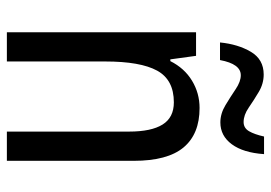

<svg xmlns="http://www.w3.org/2000/svg" viewBox="-132 -638 770 545"><g transform="rotate(90 252.5 -365.0)"><path d="M286 -547Q360 -547 398 -501.5Q436 -456 436 -360V0H353V-347Q353 -410 333 -442Q313 -474 270 -474Q206 -474 180 -426.5Q154 -379 154 -279V0H71V-537H138L148 -464H153Q173 -504 208.5 -525.5Q244 -547 286 -547ZM100 -605Q105 -656 126.5 -692.5Q148 -729 191 -729Q217 -729 240.5 -715Q264 -701 285 -686.5Q306 -672 326 -672Q343 -672 352 -687.5Q361 -703 367 -730H417Q413 -671 389 -638.5Q365 -606 327 -606Q302 -606 278 -620.5Q254 -635 232.5 -649.5Q211 -664 193 -664Q161 -664 150 -605Z"/></g></svg>

Font: Noto Sans Ethiopic Cond
Style: Regular
Weight: 400
Width: 3
Designer: Monotype Design Team
Foundry: Monotype Imaging Inc.
Version: Version 2.102; ttfautohint (v1.8.4.7-5d5b)